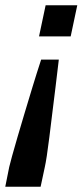

<svg xmlns="http://www.w3.org/2000/svg" viewBox="-61 -530 313 728"><path d="M-41 178 -26 103Q-23 90 -15 61Q-7 32 5 -9Q17 -50 31.5 -98.5Q46 -147 62 -199.5Q78 -252 95 -304H162Q156 -252 149.5 -199.5Q143 -147 137 -98.5Q131 -50 126 -9Q121 32 116.5 61Q112 90 109 103L93 178ZM87 -392 112 -510H232L207 -392Z"/></svg>

Font: Saira ExtraCondensed
Style: Bold Italic
Weight: 700
Width: 2
Italic angle: -12°
Designer: Hector Gatti with collaboration of the Omnibus-Type team
Foundry: Omnibus-Type
Version: Version 1.101